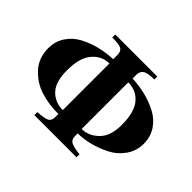

<svg xmlns="http://www.w3.org/2000/svg" viewBox="-143 -906 1136 1136"><g transform="rotate(45 425.0 -338.0)"><path d="M505 -596V-564Q561 -562 614.5 -549Q668 -536 717 -510.5Q766 -485 795.5 -440.5Q825 -396 825 -338Q825 -278 791.5 -230.5Q758 -183 706.5 -157Q655 -131 603 -118Q551 -105 505 -105V-81Q505 -54 524.5 -42.5Q544 -31 600 -25V0H247V-25Q308 -29 325.5 -40Q343 -51 343 -81V-105Q263 -105 194 -126.5Q125 -148 75 -202.5Q25 -257 25 -338Q25 -396 54.5 -440.5Q84 -485 132.5 -510.5Q181 -536 234 -549Q287 -562 343 -564V-598Q343 -629 325.5 -640Q308 -651 248 -651V-676H600V-651Q544 -651 524.5 -637.5Q505 -624 505 -596ZM503 -530V-140Q561 -140 607.5 -185.5Q654 -231 654 -325Q654 -431 612.5 -480.5Q571 -530 503 -530ZM345 -140V-530Q282 -530 239 -479.5Q196 -429 196 -325Q196 -227 238 -183.5Q280 -140 345 -140Z"/></g></svg>

Font: STIX
Style: Bold
Weight: 700
Designer: MicroPress Inc., with final additions and corrections provided by Coen Hoffman, Elsevier (retired)
Version: Version 1.1.1